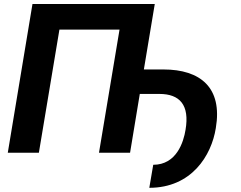

<svg xmlns="http://www.w3.org/2000/svg" viewBox="-20 -747 1180 939"><path d="M736.9 -727.3H138.8L18.1 0H170.1L270.6 -602.3H564.6L464.1 0H616.1L663.7 -287.6H759.6C859.4 -287.6 908 -233.3 887.4 -112.2C877.8 -51.8 843 58.9 729.4 58.9L710.2 171.5C916.5 171.5 1014.2 14.2 1035.5 -120.7C1068.9 -318.2 960.6 -407.3 779.1 -407.3H683.6Z"/></svg>

Font: Magic Ui Pro
Style: Bold Italic
Weight: 700
Italic angle: -9.39999°
Designer: Stefan Endress, Andreas Faust
Version: Version 1.000;FEAKit 1.0